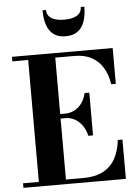

<svg xmlns="http://www.w3.org/2000/svg" viewBox="-64 -1047 778 1095"><g transform="rotate(-5 325.0 -499.5)"><path d="M25 0V-26H115.5V-724H25V-750H601.5V-545H575Q567.5 -598.5 543.8 -638.8Q520 -679 479.2 -701.5Q438.5 -724 380 -724H270.5V-26H370Q438 -26 483 -49.5Q528 -73 552.8 -117.2Q577.5 -161.5 585 -225H611.5V0ZM419.5 -263.5Q412 -297 394.5 -322Q377 -347 352.5 -361Q328 -375 299.5 -375H252V-401H299.5Q328 -401 352.5 -413.8Q377 -426.5 394.5 -450.5Q412 -474.5 419.5 -508H446.5V-263.5ZM341 -840Q298.5 -840 272 -859.8Q245.5 -879.5 233.5 -915.2Q221.5 -951 221.5 -999H241.5Q241.5 -976 255.2 -961.8Q269 -947.5 291.5 -941.2Q314 -935 341 -935Q368 -935 390.8 -941.2Q413.5 -947.5 427 -961.8Q440.5 -976 440.5 -999H461Q461 -951 448.8 -915.2Q436.5 -879.5 410 -859.8Q383.5 -840 341 -840Z"/></g></svg>

Font: Bodoni Moda 9pt
Style: Bold
Weight: 700
Designer: Owen Earl
Foundry: indestructible type
Version: Version 2.005